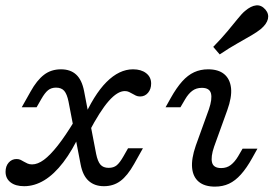

<svg xmlns="http://www.w3.org/2000/svg" viewBox="-20 -685 1023 718"><path d="M368.5 11.3Q333.9 11.3 311.7 -8.5Q289.5 -28.2 281.5 -70.2L236.3 -304.8Q230.6 -333.1 220.2 -345.2Q209.7 -357.3 189.5 -357.3Q171.8 -357.3 159.7 -347.6Q147.6 -337.9 133.9 -313.7L116.9 -283.9H61.3L94.4 -342.7Q117.7 -384.7 144.4 -405.2Q171 -425.8 208.1 -425.8Q243.5 -425.8 264.9 -406Q286.3 -386.3 294.4 -344.4L339.5 -109.7Q345.2 -81.5 355.6 -69.4Q366.1 -57.3 386.3 -57.3Q404.8 -57.3 416.5 -66.9Q428.2 -76.6 441.9 -100.8L458.9 -130.6H514.5L481.5 -71.8Q456.5 -27.4 430.2 -8.1Q404 11.3 368.5 11.3ZM70.2 11.3Q37.9 11.3 19.4 -3.2Q0.8 -17.7 0.8 -42.7Q0.8 -63.7 12.5 -77Q24.2 -90.3 41.9 -90.3Q50.8 -90.3 57.3 -87.1Q63.7 -83.9 69.8 -80.2Q75.8 -76.6 83.1 -73.4Q90.3 -70.2 100 -70.2Q121 -70.2 144.4 -87.5Q167.7 -104.8 196 -140.7Q224.2 -176.6 258.1 -232.3L282.3 -190.3Q250.8 -122.6 216.5 -77.8Q182.3 -33.1 145.6 -10.9Q108.9 11.3 70.2 11.3ZM312.1 -190.3 287.9 -232.3Q330.6 -330.6 378.2 -378.2Q425.8 -425.8 477.4 -425.8Q508.1 -425.8 526.6 -411.3Q545.2 -396.8 545.2 -372.6Q545.2 -351.6 533.5 -337.9Q521.8 -324.2 504 -324.2Q495.2 -324.2 488.3 -327.4Q481.5 -330.6 475.4 -334.3Q469.4 -337.9 462.5 -341.1Q455.6 -344.4 446.8 -344.4Q419.4 -344.4 386.7 -307.3Q354 -270.2 312.1 -190.3Z M780.6 -136.3Q767.7 -98.4 773 -77.4Q778.2 -56.5 807.3 -56.5Q828.2 -56.5 843.1 -68.1Q858.1 -79.8 870.2 -100L887.1 -129H942.7L923.4 -94.4Q902.4 -56.5 881 -32.7Q859.7 -8.9 836.3 2Q812.9 12.9 783.9 12.9Q745.2 12.9 723.4 -5.2Q701.6 -23.4 698.4 -57.3Q695.2 -91.1 712.1 -140.3L761.3 -276.6Q774.2 -314.5 769 -335.5Q763.7 -356.5 734.7 -356.5Q713.7 -356.5 698.8 -345.2Q683.9 -333.9 671.8 -312.9L654.8 -283.9H599.2L618.5 -318.5Q640.3 -357.3 661.3 -380.6Q682.3 -404 706 -414.9Q729.8 -425.8 758.1 -425.8Q796.8 -425.8 818.5 -407.7Q840.3 -389.5 844 -355.6Q847.6 -321.8 829.8 -272.6ZM801.6 -481.5 777.4 -509.7Q808.1 -541.1 830.6 -568.1Q853.2 -595.2 869.4 -615.3Q885.5 -635.5 896.8 -644.4Q918.5 -662.9 937.9 -664.9Q957.3 -666.9 972.6 -649.2Q986.3 -633.1 981.9 -614.1Q977.4 -595.2 955.6 -576.6Q942.7 -566.1 921 -553.2Q899.2 -540.3 869 -523.4Q838.7 -506.5 801.6 -481.5Z"/></svg>

Font: Playfair 5pt SemiExpanded Light
Style: Italic
Weight: 300
Width: 6
Italic angle: -15.6°
Designer: Claus Eggers Sørensen
Foundry: Claus Eggers Sørensen
Version: Version 2.203